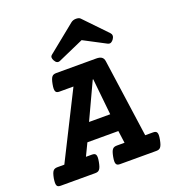

<svg xmlns="http://www.w3.org/2000/svg" viewBox="-179 -927 925 1036"><g transform="rotate(-20 283.0 -409.0)"><path d="M238.8 -479.5H159.2Q150.9 -479.5 145.5 -481.4Q140.1 -483.4 137.2 -489Q134.3 -494.6 134.3 -504.4Q134.3 -514.2 137.2 -529.8Q140.1 -545.4 143.6 -555.2Q147 -564.9 151.6 -570.3Q156.2 -575.7 162.4 -577.6Q168.5 -579.6 176.8 -579.6H406.2Q425.8 -579.6 436.5 -572.3Q447.3 -564.9 449.7 -547.9L512.7 -100.1H557.1Q565.4 -100.1 570.8 -98.1Q576.2 -96.2 579.1 -90.8Q582 -85.4 582 -75.7Q582 -65.9 579.1 -50.3Q576.2 -34.7 572.8 -24.9Q569.3 -15.1 564.7 -9.5Q560.1 -3.9 554 -2Q547.9 0 539.6 0H332.5Q324.2 0 318.8 -2Q313.5 -3.9 310.5 -9.5Q307.6 -15.1 307.6 -24.9Q307.6 -34.7 310.5 -50.3Q313.5 -65.9 316.9 -75.7Q320.3 -85.4 325 -90.8Q329.6 -96.2 335.7 -98.1Q341.8 -100.1 350.1 -100.1H394L384.3 -170.9H206.5L172.4 -100.1H206.5Q214.8 -100.1 220.2 -98.1Q225.6 -96.2 228.5 -90.8Q231.4 -85.4 231.4 -75.7Q231.4 -65.9 228.5 -50.3Q225.6 -34.7 222.2 -24.9Q218.8 -15.1 214.1 -9.5Q209.5 -3.9 203.4 -2Q197.3 0 189 0H-8.3Q-16.6 0 -22 -2Q-27.3 -3.9 -30 -9.5Q-32.7 -15.1 -32.7 -24.9Q-32.7 -34.7 -30.3 -50.3Q-27.3 -65.9 -23.9 -75.7Q-20.5 -85.4 -15.9 -90.8Q-11.2 -96.2 -5.1 -98.1Q1 -100.1 9.3 -100.1H48.3ZM374 -271 352.5 -479.5H349.6L252.4 -271ZM217.8 -634.3Q198.7 -626 186.5 -648.9Q181.2 -658.7 181.2 -667Q181.2 -675.3 190.4 -682.1L348.1 -809.6Q359.9 -818.4 376.5 -818.4Q384.3 -818.4 391.1 -816.4Q397.9 -814.5 401.9 -809.6L524.4 -682.1Q538.6 -667 525.4 -647Q519 -637.2 510.3 -632.8Q501.5 -628.4 490.2 -634.3L365.7 -699.7Z"/></g></svg>

Font: Courier Prime
Style: Bold Italic
Weight: 700
Monospace: yes
Designer: Alan Dague-Greene
Foundry: Quote-Unquote Apps
Version: Version 1.202